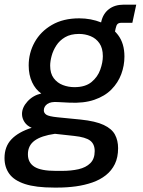

<svg xmlns="http://www.w3.org/2000/svg" viewBox="-54 -620 629 842"><path d="M182.6 202.6Q103 202.6 55.4 187Q7.8 171.4 -13.2 142.3Q-34.2 113.3 -34.2 73.2Q-34.2 22.9 -3.9 -9Q26.4 -41 85 -59.6Q64.5 -67.9 53.5 -84.7Q42.5 -101.6 42.5 -120.1Q42.5 -148.9 66.7 -175.3Q90.8 -201.7 127 -210Q101.6 -227.5 86.7 -259.5Q71.8 -291.5 71.8 -333Q71.8 -387.7 97.9 -434.8Q124 -481.9 173.6 -510.7Q223.1 -539.6 293.5 -539.6Q344.7 -539.6 390.1 -521.5Q435.5 -503.4 463.6 -466.6Q491.7 -429.7 491.7 -372.1Q491.7 -332.5 477.8 -294.9Q463.9 -257.3 434.8 -227.8Q405.8 -198.2 359.6 -182.4Q313.5 -166.5 248.5 -169.9L199.7 -172.4Q168.5 -174.8 153.3 -163.8Q138.2 -152.8 138.2 -135.7Q138.2 -124.5 149.2 -116.9Q160.2 -109.4 199.7 -105.5L299.3 -95.7Q365.2 -88.9 400.9 -72Q436.5 -55.2 450.2 -29.5Q463.9 -3.9 463.9 29.8Q463.9 70.3 449.7 99.4Q435.5 128.4 410.2 148.4Q384.8 168.5 351.1 180.2Q317.4 191.9 278.6 197.3Q239.7 202.6 198.2 202.6ZM190.9 129.4H217.8Q257.8 129.4 290.3 122.1Q322.8 114.7 342 95.7Q361.3 76.7 361.3 42.5Q361.3 11.7 341.3 -3.4Q321.3 -18.6 271.5 -23.9L187 -33.2Q127.4 -24.9 97.9 -3.4Q68.4 18.1 68.4 56.6Q68.4 93.3 96.9 111.3Q125.5 129.4 190.9 129.4ZM272.5 -237.8Q320.3 -237.8 347.4 -260.3Q374.5 -282.7 385.7 -314.5Q397 -346.2 397 -373.5Q397 -408.7 382.1 -430.2Q367.2 -451.7 343.3 -461.4Q319.3 -471.2 292.5 -471.2Q255.9 -471.2 231.4 -456.8Q207 -442.4 192.9 -420.4Q178.7 -398.4 172.4 -374.8Q166 -351.1 166 -332Q166 -297.9 181.6 -277.1Q197.3 -256.3 221.4 -247.1Q245.6 -237.8 272.5 -237.8ZM377 -462.9 390.1 -524.9Q397.9 -560.1 423.6 -579.8Q449.2 -599.6 488.8 -599.6H543.5L526.4 -520H478Q467.3 -520 461.7 -514.9Q456.1 -509.8 453.1 -495.1L440.9 -437Z"/></svg>

Font: Schibsted Grotesk Medium
Style: Italic
Weight: 500
Italic angle: -12°
Designer: Bakken & Baeck AS, Henrik Kongsvoll
Foundry: Schibsted ASA
Version: Version 1.100;gftools[0.9.25]